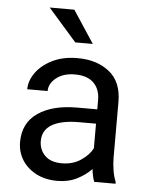

<svg xmlns="http://www.w3.org/2000/svg" viewBox="-54 -794 652 848"><g transform="rotate(5 272.0 -370.0)"><path d="M395 0Q390.6 -9.8 387.5 -24.7Q384.3 -39.6 382.3 -55.7Q356.9 -28.8 318.8 -9.5Q280.8 9.8 231.9 9.8Q178.2 9.8 137.9 -11.2Q97.7 -32.2 75.4 -67.6Q53.2 -103 53.2 -147Q53.2 -231.9 117.7 -276.1Q182.1 -320.3 291 -320.3H380.4V-362.3Q380.4 -409.2 352.3 -437.3Q324.2 -465.3 269 -465.3Q217.8 -465.3 186.3 -440.2Q154.8 -415 154.8 -381.8H64.5Q64.5 -419.9 90.3 -455.8Q116.2 -491.7 163.3 -514.9Q210.4 -538.1 274.4 -538.1Q360.4 -538.1 415.5 -494.1Q470.7 -450.2 470.7 -361.3V-115.2Q470.7 -88.9 475.3 -59.1Q480 -29.3 489.3 -7.8V0ZM245.1 -69.3Q293.9 -69.3 329.8 -93.8Q365.7 -118.2 380.4 -147.9V-256.8H305.7Q228 -256.8 186 -232.7Q144 -208.5 144 -159.2Q144 -121.6 169.4 -95.5Q194.8 -69.3 245.1 -69.3ZM241.2 -750 335.4 -606.4H257.8L131.8 -750Z"/></g></svg>

Font: Vazirmatn RD
Style: Regular
Weight: 400
Designer: Saber Rastikerdar
Foundry: Saber Rastikerdar
Version: Version 32.102